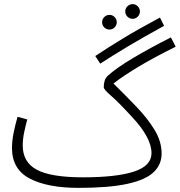

<svg xmlns="http://www.w3.org/2000/svg" viewBox="-20 -888 870 929"><path d="M622 -797Q607 -797 596.5 -807.5Q586 -818 586 -833Q586 -847 596.5 -857.5Q607 -868 622 -868Q636 -868 646.5 -857.5Q657 -847 657 -833Q657 -818 646.5 -807.5Q636 -797 622 -797ZM510 -745Q495 -745 484.5 -755.5Q474 -766 474 -780Q474 -795 484.5 -805.5Q495 -816 510 -816Q524 -816 534.5 -805.5Q545 -795 545 -780Q545 -766 534.5 -755.5Q524 -745 510 -745ZM465 -580 441 -617Q498 -655 573.5 -701Q649 -747 754 -803L774 -763Q670 -706 596.5 -662Q523 -618 465 -580ZM360 21Q210 21 124 -24Q38 -69 38 -172Q38 -208 46.5 -248.5Q55 -289 65 -323L112 -310Q105 -285 97.5 -250.5Q90 -216 90 -184Q90 -103 158.5 -66.5Q227 -30 382 -30Q542 -30 627.5 -57.5Q713 -85 713 -147Q713 -185 689 -229Q665 -273 619 -322Q551 -396 516.5 -425.5Q482 -455 482 -466Q482 -502 500 -520Q541 -558 623.5 -607Q706 -656 807 -707L830 -662Q725 -610 651.5 -566Q578 -522 529 -484Q589 -425 642 -369.5Q695 -314 728.5 -258.5Q762 -203 762 -145Q762 -92 723.5 -55Q685 -18 596.5 1.5Q508 21 360 21Z"/></svg>

Font: Noto Sans Arabic UI SmCn Lt
Style: Regular
Weight: 300
Width: 4
Designer: Monotype Design Team, Nadine Chahine and Nizar Qandah
Foundry: Monotype Imaging Inc.
Version: Version 2.010; ttfautohint (v1.8.4.7-5d5b)